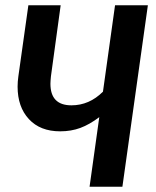

<svg xmlns="http://www.w3.org/2000/svg" viewBox="-20 -711 593 731"><path d="M543 -691 446 0H321L358 -265Q321 -237 286 -224Q251 -211 209 -211Q133 -211 90 -257.5Q47 -304 47 -381Q47 -400 50 -421L88 -691H211L174 -421Q172 -401 172 -392Q172 -310 252 -310Q320 -310 372 -362L418 -691Z"/></svg>

Font: Fira Sans Condensed Medium
Style: Italic
Weight: 500
Width: 3
Italic angle: -8°
Designer: bBox Type GmbH & Carrois Corporate GbR & Edenspiekermann AG
Foundry: bBox Type GmbH & Carrois Corporate GbR & Edenspiekermann AG
Version: Version 4.301